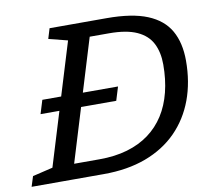

<svg xmlns="http://www.w3.org/2000/svg" viewBox="-97 -793 980 883"><g transform="rotate(-10 393.0 -352.0)"><path d="M79.5 -322 99 -385.5H452.5L433 -322ZM310.5 -70.5Q383 -70.5 441 -87.5Q499 -104.5 542.8 -136.8Q586.5 -169 616 -215.2Q645.5 -261.5 660.2 -320.5Q675 -379.5 675 -449Q675 -506.5 653.8 -548Q632.5 -589.5 584 -611.5Q535.5 -633.5 454 -633.5H304L327 -704H455.5Q574 -704 645.2 -674.8Q716.5 -645.5 748.8 -588.5Q781 -531.5 781 -448.5Q781 -348.5 750.5 -266.2Q720 -184 661 -124.2Q602 -64.5 515.8 -32.2Q429.5 0 318.5 0H112L135.5 -70.5ZM263 -634 174.5 -656.5 189 -704H385.5L170.5 0H-19L-4 -47.5L90.5 -70Z"/></g></svg>

Font: Newsreader 7pt
Style: Italic
Weight: 400
Italic angle: -17°
Designer: Hugues Gentile
Foundry: Production Type
Version: Version 1.003